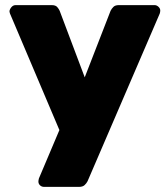

<svg xmlns="http://www.w3.org/2000/svg" viewBox="-20 -540 657 750"><path d="M152 190Q143 190 136.5 184Q130 178 130 169Q130 167 130.5 164Q131 161 132 157L212 -32L19 -487Q17 -493 17 -497Q19 -506 25.5 -513Q32 -520 41 -520H182Q197 -520 203.5 -512.5Q210 -505 213 -498L311 -238L412 -498Q416 -506 423 -513Q430 -520 444 -520H584Q592 -520 599 -513.5Q606 -507 606 -499Q606 -493 604 -487L322 168Q318 176 310.5 183Q303 190 289 190Z"/></svg>

Font: Rubik Light ExtraBold
Style: Regular
Weight: 800
Version: Version 2.104